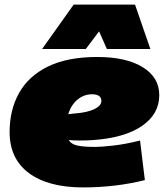

<svg xmlns="http://www.w3.org/2000/svg" viewBox="-20 -809 724 839"><path d="M613 -22Q549 -6 481 2Q413 10 343 10Q191 10 106.5 -52.5Q22 -115 22 -232Q22 -329 63.5 -403Q105 -477 190 -518.5Q275 -560 405 -560Q531 -560 603.5 -515.5Q676 -471 676 -393Q676 -311 601 -259Q526 -207 388 -197Q356 -195 329 -195Q302 -195 280 -197Q291 -179 318 -173Q345 -167 396 -167Q422 -167 475.5 -173Q529 -179 592 -195ZM382 -397Q347 -397 319 -374Q291 -351 278 -310Q285 -311 291.5 -311.5Q298 -312 305 -313Q361 -317 392 -332Q423 -347 423 -368Q423 -397 382 -397ZM164 -595 302 -789H570L637 -595H447L413 -672L355 -595Z"/></svg>

Font: Georama Extended Black
Style: Italic
Weight: 900
Width: 7
Italic angle: -9°
Designer: Jean-Baptiste Levee
Foundry: Production Type
Version: Version 1.000